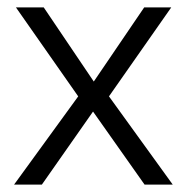

<svg xmlns="http://www.w3.org/2000/svg" viewBox="-20 -498 505 518"><path d="M18 0 191 -238 23 -478H98L233 -278L369 -478H442L274 -238L446 0H370L231 -197L93 0Z"/></svg>

Font: SUSE Light
Style: Regular
Weight: 300
Designer: Rene Bieder
Foundry: SUSE
Version: Version 1.000